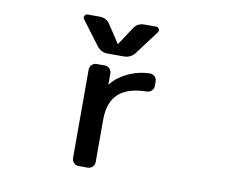

<svg xmlns="http://www.w3.org/2000/svg" viewBox="-82 -887 1163 970"><g transform="rotate(10 500.0 -402.0)"><path d="M688.5 -486.3Q688.5 -472.7 678.2 -462.4Q668 -452.1 653.3 -452.1Q556.6 -450.2 509.8 -408.2Q460.9 -364.3 460.9 -273.4V-56.6Q460.9 -42 450.7 -31.7Q440.4 -21.5 425.8 -21.5H378.9Q365.2 -21.5 355 -31.7Q344.7 -42 344.7 -56.6V-509.8Q344.7 -524.4 355 -534.7Q365.2 -544.9 378.9 -544.9H421.9Q435.5 -544.9 445.8 -534.7Q456.1 -524.4 456.1 -509.8V-455.1Q456.1 -454.1 457 -454.1Q458 -454.1 459 -455.1Q488.3 -493.2 540 -517.6Q592.8 -543 653.3 -544.9Q668 -544.9 678.2 -534.7Q688.5 -524.4 688.5 -509.8ZM465.8 -665Q465.8 -663.1 467.8 -663.1Q469.7 -663.1 469.7 -665L528.3 -753.9Q546.9 -783.2 582 -783.2H642.6Q653.3 -783.2 658.2 -773.4Q660.2 -769.5 660.2 -765.6Q660.2 -760.7 656.2 -755.9L564.5 -633.8Q543 -606.4 507.8 -606.4H425.8Q391.6 -606.4 370.1 -633.8L278.3 -755.9Q274.4 -760.7 274.4 -765.6Q274.4 -769.5 276.4 -773.4Q281.2 -783.2 291 -783.2H353.5Q388.7 -783.2 407.2 -753.9Z"/></g></svg>

Font: Gen Jyuu Gothic L Monospace Medium
Style: Regular
Weight: 500
Designer: [Source Han Sans]
Ryoko NISHIZUKA  (kana & ideographs); Paul D. Hunt (Latin, Greek & Cyrillic); Wenlong ZHANG  (bopomofo
Version: Version 1.002.20150607